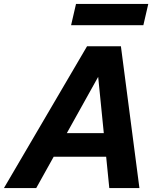

<svg xmlns="http://www.w3.org/2000/svg" viewBox="-55 -955 811 975"><path d="M-35 0 387 -720H530L129 0ZM500 0 428 -720H559L653 0ZM165 -279H569L541 -159H137ZM306 -827 331 -935H698L673 -827Z"/></svg>

Font: Instrument Sans
Style: Bold Italic
Weight: 700
Italic angle: -13°
Designer: Rodrigo Fuenzalida
Foundry: fragTYPE
Version: Version 1.000;gftools[0.9.28]